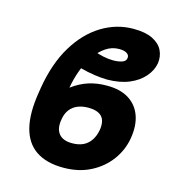

<svg xmlns="http://www.w3.org/2000/svg" viewBox="-112 -860 910 970"><g transform="rotate(15 342.5 -375.0)"><path d="M412.6 -447.8Q482.9 -448.2 527.8 -419.7Q572.8 -391.1 590.6 -340.3Q608.4 -289.6 597.2 -222.7Q586.4 -158.2 547.4 -105.5Q508.3 -52.7 446.8 -21.5Q385.3 9.8 305.7 9.8Q216.3 9.8 161.6 -27.6Q106.9 -64.9 88.4 -139.2Q69.8 -213.4 87.9 -323.7L92.3 -351.6Q114.3 -482.9 169.4 -574Q224.6 -665 302.2 -712.4Q379.9 -759.8 467.8 -759.8Q530.8 -759.8 568.6 -741Q606.4 -722.2 621.6 -690.9Q636.7 -659.7 631.3 -622.6Q624.5 -585 595.9 -551.8Q567.4 -518.6 519.3 -498.3Q471.2 -478 403.8 -477.5Q373 -478 337.4 -483.2Q301.8 -488.3 260.3 -499.5L308.1 -599.6Q330.1 -590.3 357.4 -584.7Q384.8 -579.1 408.7 -579.1Q434.1 -579.1 453.9 -585.4Q473.6 -591.8 476.1 -607.4Q479.5 -623 465.8 -632.8Q452.1 -642.6 424.3 -642.6Q386.2 -642.6 354.2 -620.8Q322.3 -599.1 297.4 -562.7Q272.5 -526.4 255.9 -481.2Q239.3 -436 231.4 -388.7Q272.9 -419.9 317.6 -434.1Q362.3 -448.2 412.6 -447.8ZM350.1 -315.9Q319.8 -315.9 295.4 -306.2Q271 -296.4 254.9 -275.6Q238.8 -254.9 233.9 -222.2Q225.6 -173.8 247.3 -147.2Q269 -120.6 317.4 -121.1Q350.6 -121.1 374.8 -132.8Q398.9 -144.5 414.1 -167.5Q429.2 -190.4 435.1 -222.7Q442.4 -271 420.7 -293.5Q398.9 -315.9 350.1 -315.9Z"/></g></svg>

Font: Inter ExtraBold
Style: Italic
Weight: 800
Italic angle: -9.3988°
Designer: Rasmus Andersson
Foundry: rsms
Version: Version 4.001;git-66647c0bb